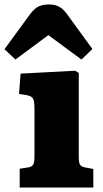

<svg xmlns="http://www.w3.org/2000/svg" viewBox="-57 -838 460 858"><path d="M31 0V-84L70 -90Q86 -93 91.5 -102.5Q97 -112 97 -139V-351Q97 -386 90.5 -397.5Q84 -409 61 -413L28 -418L35 -509L279 -522L295 -512V-138Q295 -112 300 -103Q305 -94 322 -90L360 -83V0ZM12 -572 -37 -618 74 -770Q96 -800 115 -809Q134 -818 160 -818Q185 -818 200 -811.5Q215 -805 227.5 -792.5Q240 -780 254 -759L356 -619L307 -572L159 -681Z"/></svg>

Font: Literata ExtraBold
Style: Regular
Weight: 800
Designer: Latin by Veronika Burian and Jose Scaglione. Greek by Irene Vlachou. Cyrillic by Vera Evstafieva.
Foundry: TypeTogether
Version: Version 3.103;gftools[0.9.29]